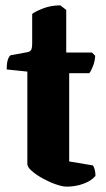

<svg xmlns="http://www.w3.org/2000/svg" viewBox="-20 -696 395 716"><path d="M229 0Q213 0 188.5 -8.5Q164 -17 139.5 -30.5Q115 -44 98.5 -58.5Q82 -73 82 -84V-429L5 -437Q5 -463 10 -475.5Q15 -488 20 -490L80 -501Q89 -502 94.5 -507.5Q100 -513 100 -536V-644Q111 -653 140.5 -664.5Q170 -676 205 -676L227 -659V-500H323L335 -488Q334 -468 327 -450Q320 -432 313 -423H238V-94L327 -79Q330 -74 333 -64Q336 -54 336 -40Q320 -21 290.5 -10.5Q261 0 229 0Z"/></svg>

Font: Texturina ExtraBold
Style: Regular
Weight: 800
Designer: Guillermo Torres Carreño
Foundry: Omnibus-Type
Version: Version 1.002; ttfautohint (v1.8.3)